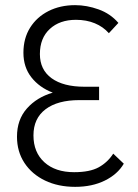

<svg xmlns="http://www.w3.org/2000/svg" viewBox="-20 -718 537 746"><path d="M461 -82Q437 -41 387.5 -16.5Q338 8 272 8Q206 8 155 -16.5Q104 -41 75 -85Q46 -129 46 -187Q46 -253 84.5 -296.5Q123 -340 185 -358Q133 -378 102 -417.5Q71 -457 71 -513Q71 -569 97 -610.5Q123 -652 168.5 -675Q214 -698 272 -698Q317 -698 363 -681.5Q409 -665 440 -629L403 -589Q381 -614 348.5 -627.5Q316 -641 275 -641Q212 -641 173.5 -605.5Q135 -570 135 -508Q135 -447 180.5 -414Q226 -381 308 -381H365V-329H288Q204 -329 157 -293.5Q110 -258 110 -192Q110 -126 152.5 -87.5Q195 -49 268 -49Q329 -49 363.5 -68Q398 -87 420 -121Z"/></svg>

Font: Radio Canada Condensed Light
Style: Regular
Weight: 300
Width: 3
Designer: Charles Daoud, Etienne Aubert Bonn, Alexandre Saumier Demers, Jacques Le Bailly
Foundry: Radio-Canada
Version: Version 2.104; ttfautohint (v1.8.4.7-5d5b);gftools[0.9.28.de